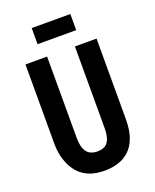

<svg xmlns="http://www.w3.org/2000/svg" viewBox="-154 -918 820 1018"><g transform="rotate(-20 255.5 -408.5)"><path d="M258 13Q208 13 172.5 -1.5Q137 -16 114.5 -40.5Q92 -65 79 -94.5Q66 -124 60.5 -153Q55 -182 55 -205V-660H177V-203Q177 -163 187 -139Q197 -115 215 -105.5Q233 -96 256 -96Q281 -96 298 -105Q315 -114 324.5 -137.5Q334 -161 334 -203V-660H456V-205Q456 -145 441 -103Q426 -61 399 -35.5Q372 -10 336 1.5Q300 13 258 13ZM152 -739V-830H370V-739Z"/></g></svg>

Font: Bricolage Grotesque Condensed SemiBold
Style: Regular
Weight: 600
Width: 3
Designer: Mathieu Triay
Foundry: Atelier Triay
Version: Version 1.000;gftools[0.9.30]